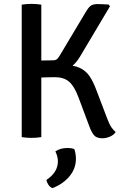

<svg xmlns="http://www.w3.org/2000/svg" viewBox="-20 -707 634 990"><path d="M92 -683Q103.5 -685 117.2 -686Q131 -687 142 -687Q154 -687 167.8 -686Q181.5 -685 193 -683V0Q181.5 2 167.8 3Q154 4 142 4Q131 4 117.2 3Q103.5 2 92 0ZM576.5 -26Q566 -10.5 546.2 -2.2Q526.5 6 508 6Q478 6 464.8 -9.8Q451.5 -25.5 440.5 -56L384.5 -205.5Q363 -263 336 -286Q309 -309 263 -309Q248.5 -309 217.8 -308.2Q187 -307.5 141 -304.5V-371.5H309.5Q360.5 -371.5 391.5 -357Q422.5 -342.5 441.8 -314Q461 -285.5 476.5 -243.5L532.5 -96.5Q544 -66 553.8 -51.5Q563.5 -37 576.5 -26ZM421.5 -644Q433.5 -665 445.5 -675.5Q457.5 -686 483.5 -686Q496.5 -686 511 -685.2Q525.5 -684.5 540.5 -683.5L547 -674.5L392.5 -415Q371 -378 338.8 -356.2Q306.5 -334.5 258.5 -334.5H141V-393Q166 -394.5 196.8 -395Q227.5 -395.5 252 -396Q267 -396 274 -402.2Q281 -408.5 289.5 -423ZM362.5 61Q366.5 69 369 83.5Q371.5 98 371.5 111.5Q371.5 161.5 339 201.2Q306.5 241 251 263Q239 259 230.5 247Q222 235 219 221Q278.5 181.5 278.5 125.5Q278.5 112 274.8 98.2Q271 84.5 265.5 73.5Q291.5 56 328.5 56Q347 56 362.5 61Z"/></svg>

Font: Signika Negative Light
Style: Regular
Weight: 400
Version: Version 2.001